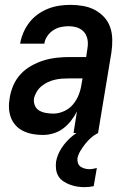

<svg xmlns="http://www.w3.org/2000/svg" viewBox="-20 -548 540 791"><path d="M157 8Q136 8 116 4.5Q96 1 77.5 -7.5Q59 -16 45.5 -30.5Q32 -45 25 -63.5Q18 -82 17 -102.5Q16 -123 20 -145Q24 -171 35 -196.5Q46 -222 65 -242.5Q84 -263 109 -277Q134 -291 160 -299Q186 -307 212.5 -310Q239 -313 265 -313H335L340 -347Q341 -352 341.5 -358Q342 -364 342 -369Q342 -385 336.5 -399Q331 -413 319.5 -422.5Q308 -432 293.5 -436Q279 -440 263 -440Q247 -440 230.5 -436.5Q214 -433 199.5 -423.5Q185 -414 175 -399.5Q165 -385 163 -369V-368H63V-369Q67 -392 76.5 -414Q86 -436 101 -455.5Q116 -475 136.5 -489.5Q157 -504 179 -512.5Q201 -521 224 -524.5Q247 -528 270 -528Q296 -528 322 -523.5Q348 -519 370 -507.5Q392 -496 409 -477.5Q426 -459 434 -435.5Q442 -412 442.5 -385.5Q443 -359 439 -332L384 0H283L297 -89Q287 -69 272.5 -50.5Q258 -32 240 -18.5Q222 -5 200 1.5Q178 8 157 8ZM200 -80Q222 -80 244 -90Q266 -100 281 -118Q296 -136 304.5 -158Q313 -180 316 -202L320 -225H265Q250 -225 235.5 -224Q221 -223 206 -219.5Q191 -216 177 -209.5Q163 -203 151 -193Q139 -183 131 -169.5Q123 -156 120 -142Q118 -126 124 -112.5Q130 -99 142.5 -92Q155 -85 170 -82.5Q185 -80 200 -80ZM328 223Q312 223 297 220.5Q282 218 267.5 212.5Q253 207 240.5 198.5Q228 190 220.5 177.5Q213 165 211 149.5Q209 134 211 118Q216 89 234 61.5Q252 34 277 13.5Q302 -7 331 -20.5Q360 -34 390 -40L384 0Q368 8 355 19.5Q342 31 331 45Q320 59 311 74Q302 89 299 105Q298 115 301.5 124.5Q305 134 312.5 139Q320 144 329.5 146.5Q339 149 348 149Q356 149 363.5 147.5Q371 146 379 144L366 219Q356 221 347 222Q338 223 328 223Z"/></svg>

Font: Iosevka Semibold Oblique
Style: Regular
Weight: 600
Italic angle: -9°
Monospace: yes
Designer: Belleve Invis
Foundry: Belleve Invis
Version: Version 32.5.0; ttfautohint (v1.8.4)